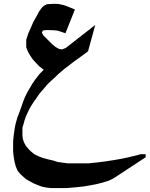

<svg xmlns="http://www.w3.org/2000/svg" viewBox="-20 -543 768 986"><path d="M364.7 -494.1 315.9 -372.1 299.3 -377.9 274.9 -385.7 255.4 -387.7 220.2 -388.7 200.7 -386.7 194.8 -376 201.7 -362.3 248.5 -315.4 265.1 -301.8 282.7 -292 298.3 -289.1 317.9 -296.9 469.2 -415 432.1 -279.3 381.3 -242.2 356.9 -224.6 330.6 -204.1 311 -189.5 292.5 -173.8 277.8 -161.1 264.2 -147.5 244.6 -129.9 229 -115.2 217.3 -102.5 203.6 -85.9 191.9 -73.2 178.2 -55.7 166.5 -38.1 154.8 -22.5 139.2 2 130.4 17.6 122.6 34.2 112.8 55.7 106 75.2 100.1 96.7 95.2 112.3V151.4L97.2 169.9L103 187.5L112.8 206.1L124.5 219.7L135.3 231.4L154.8 248L176.3 258.8L198.7 267.6L223.1 274.4L252.4 281.2L277.8 289.1L328.6 295.9H434.1L481 291L525.9 285.2L563 279.3L592.3 274.4L612.8 270.5L636.2 265.6L659.7 259.8L681.2 254.9L701.7 249H728V264.6L568.8 369.1L557.1 376L538.6 384.8L504.4 395.5L472.2 403.3L440.9 409.2L412.6 414.1L367.7 418.9L320.8 422.9H245.6L223.1 420.9L196.8 416L178.2 409.2L151.9 398.4L134.3 388.7L113.8 377L98.1 363.3L85.4 351.6L70.8 335L61 311.5L54.2 285.2L50.3 261.7L47.4 237.3V182.6L50.3 153.3L54.2 125L56.2 112.3L60.1 92.8L69.8 58.6L79.6 33.2L90.3 3.9L100.1 -24.4L107.9 -43.9L121.6 -71.3L134.3 -92.8L145 -111.3L154.8 -126L169.4 -145.5L182.1 -162.1L204.6 -184.6L183.1 -201.2L167.5 -216.8L148.9 -237.3L136.2 -255.9L124.5 -275.4L114.7 -299.8V-338.9L119.6 -354.5L125.5 -372.1L138.2 -400.4L150.9 -429.7L166.5 -457L180.2 -483.4L195.8 -504.9L207.5 -514.6L221.2 -521.5L256.3 -523.4L280.8 -522.5L308.1 -516.6L326.7 -509.8L346.2 -502Z"/></svg>

Font: LaylaRuqaa
Style: Regular
Weight: 400
Version: Version 2.0